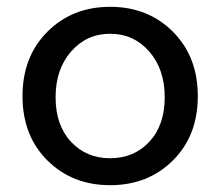

<svg xmlns="http://www.w3.org/2000/svg" viewBox="-20 -532 646 563"><path d="M487 -61.5Q414 11 303 11Q192 11 119 -61.5Q46 -134 46 -250Q46 -366 119 -439Q192 -512 303 -512Q414 -512 487 -439Q560 -366 560 -250Q560 -134 487 -61.5ZM188 -116.5Q233 -68 303 -68Q373 -68 418 -116.5Q463 -165 463 -247Q463 -329 417.5 -381Q372 -433 303 -433Q234 -433 188.5 -381Q143 -329 143 -247Q143 -165 188 -116.5Z"/></svg>

Font: Belgrano
Style: Regular
Weight: 400
Designer: Daniel Hernandez
Foundry: Daniel Hernndez
Version: Version 1.003